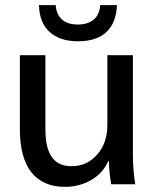

<svg xmlns="http://www.w3.org/2000/svg" viewBox="-20 -714 595 744"><path d="M57 -213V-500H156V-212Q156 -140 181 -105Q206 -70 257 -70Q317 -70 356.5 -115Q396 -160 396 -229V-500H495V-113Q495 -59 504 0H411Q403 -43 402 -89H399Q379 -43 333.5 -16.5Q288 10 232 10Q146 10 101.5 -46.5Q57 -103 57 -213ZM131 -694H196Q198 -659 219.5 -639Q241 -619 282 -619Q320 -619 343 -638Q366 -657 368 -694H433Q431 -627 393 -590.5Q355 -554 282 -554Q213 -554 173 -589.5Q133 -625 131 -694Z"/></svg>

Font: Sarabun Medium
Style: Regular
Weight: 500
Designer: Suppakit Chalermlarp | Katatrad Co.,Ltd.
Foundry: Cadson Demak Co.,Ltd.
Version: Version 1.000; ttfautohint (v1.6)